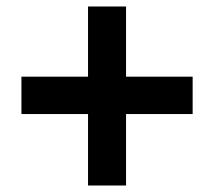

<svg xmlns="http://www.w3.org/2000/svg" viewBox="-20 -653 660 591"><path d="M368 -302V-82H251V-302H46V-417H251V-633H368V-417H573V-302Z"/></svg>

Font: BLUETTI 2.0 Medium
Style: Italic
Weight: 500
Designer: Stijn de Vries
Foundry: tokotype
Version: Version 2.005;October 31, 2023;FontCreator 14.0.0.2814 64-bi